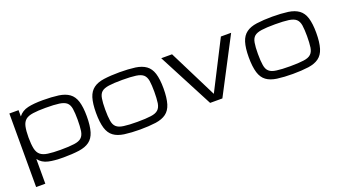

<svg xmlns="http://www.w3.org/2000/svg" viewBox="-61 -1113 3262 1840"><g transform="rotate(-20 1570.0 -192.5)"><path d="M659.2 -284.2Q659.2 -349.6 652.3 -396Q645 -438.5 621.1 -459.5Q597.2 -480.5 546.9 -487.8Q496.6 -495.1 408.7 -495.1Q329.1 -495.1 279.8 -487.8Q229.5 -480.5 204.1 -459.5Q177.7 -438 168 -396Q158.2 -350.1 158.2 -284.2Q158.2 -215.8 168 -168.5Q177.7 -125 204.1 -103.5Q231 -81.1 279.8 -74.7Q329.1 -67.4 408.7 -67.4Q496.1 -67.4 546.9 -74.7Q597.2 -81.1 621.1 -103.5Q645 -124.5 652.3 -168.5Q659.2 -216.3 659.2 -284.2ZM64.5 -562.5H158.2V-498.5Q193.8 -545.4 256.3 -559.6Q314.5 -573.2 408.7 -573.2Q498 -573.2 569.3 -563.5Q634.8 -553.7 675.3 -524.4Q716.3 -494.6 734.4 -437.5Q752.9 -377.4 752.9 -284.2Q752.9 -188 734.4 -126.5Q716.3 -67.9 675.3 -38.1Q635.7 -8.8 569.3 1Q498 10.7 408.7 10.7Q314.5 10.7 256.3 -2.9Q194.3 -16.6 158.2 -64.5V187.5H64.5Z M1190.9 10.7Q1102.1 10.7 1030.8 1Q963.9 -8.8 924.3 -38.1Q883.3 -67.9 865.2 -126.5Q846.7 -188 846.7 -284.2Q846.7 -377.4 865.2 -437.5Q883.3 -494.6 924.3 -524.4Q964.4 -554.2 1030.8 -563.5Q1102.1 -573.2 1190.9 -573.2Q1280.3 -573.2 1351.6 -563.5Q1417 -553.7 1457.5 -524.4Q1498.5 -494.6 1516.6 -437.5Q1535.2 -377.4 1535.2 -284.2Q1535.2 -188 1516.6 -126.5Q1498.5 -67.9 1457.5 -38.1Q1418 -8.8 1351.6 1Q1280.3 10.7 1190.9 10.7ZM1441.4 -284.2Q1441.4 -349.6 1434.6 -396Q1427.2 -438.5 1403.3 -459.5Q1379.4 -480.5 1329.1 -487.8Q1278.3 -495.1 1190.9 -495.1Q1103.5 -495.1 1053.2 -487.8Q1002.4 -480.5 978.5 -459.5Q954.6 -438.5 947.8 -396Q940.4 -354 940.4 -284.2Q940.4 -211.9 947.8 -168.5Q954.6 -124.5 978.5 -103.5Q1002.4 -81.1 1053.2 -74.7Q1103.5 -67.4 1190.9 -67.4Q1278.3 -67.4 1329.1 -74.7Q1379.4 -81.1 1403.3 -103.5Q1427.2 -124.5 1434.6 -168.5Q1441.4 -216.3 1441.4 -284.2Z M1613.3 -562.5H1723.6L1969.7 -70.3H1970.7L2221.7 -562.5H2326.2L2032.2 0H1907.2Z M2748.5 10.7Q2659.7 10.7 2588.4 1Q2521.5 -8.8 2481.9 -38.1Q2440.9 -67.9 2422.9 -126.5Q2404.3 -188 2404.3 -284.2Q2404.3 -377.4 2422.9 -437.5Q2440.9 -494.6 2481.9 -524.4Q2522 -554.2 2588.4 -563.5Q2659.7 -573.2 2748.5 -573.2Q2837.9 -573.2 2909.2 -563.5Q2974.6 -553.7 3015.1 -524.4Q3056.2 -494.6 3074.2 -437.5Q3092.8 -377.4 3092.8 -284.2Q3092.8 -188 3074.2 -126.5Q3056.2 -67.9 3015.1 -38.1Q2975.6 -8.8 2909.2 1Q2837.9 10.7 2748.5 10.7ZM2999 -284.2Q2999 -349.6 2992.2 -396Q2984.9 -438.5 2960.9 -459.5Q2937 -480.5 2886.7 -487.8Q2835.9 -495.1 2748.5 -495.1Q2661.1 -495.1 2610.8 -487.8Q2560.1 -480.5 2536.1 -459.5Q2512.2 -438.5 2505.4 -396Q2498 -354 2498 -284.2Q2498 -211.9 2505.4 -168.5Q2512.2 -124.5 2536.1 -103.5Q2560.1 -81.1 2610.8 -74.7Q2661.1 -67.4 2748.5 -67.4Q2835.9 -67.4 2886.7 -74.7Q2937 -81.1 2960.9 -103.5Q2984.9 -124.5 2992.2 -168.5Q2999 -216.3 2999 -284.2Z"/></g></svg>

Font: Michroma+
Style: Regular
Weight: 400
Designer: beogot
Foundry: beogot
Version: Version